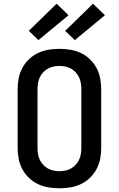

<svg xmlns="http://www.w3.org/2000/svg" viewBox="-20 -1006 640 1034"><path d="M300 8Q270 8 240.5 3Q211 -2 184.5 -14.5Q158 -27 136 -48Q114 -69 100 -95.5Q86 -122 80.5 -151Q75 -180 75 -210V-525Q75 -555 80.5 -584Q86 -613 100 -639.5Q114 -666 136 -687Q158 -708 184.5 -720.5Q211 -733 240.5 -738Q270 -743 300 -743Q330 -743 359.5 -738Q389 -733 415.5 -720.5Q442 -708 464 -687Q486 -666 500 -639.5Q514 -613 519.5 -584Q525 -555 525 -525V-210Q525 -180 519.5 -151Q514 -122 500 -95.5Q486 -69 464 -48Q442 -27 415.5 -14.5Q389 -2 359.5 3Q330 8 300 8ZM300 -84Q316 -84 332.5 -87.5Q349 -91 363 -99Q377 -107 388 -119Q399 -131 406 -146Q413 -161 415.5 -177.5Q418 -194 418 -210V-525Q418 -541 415.5 -557.5Q413 -574 406 -589Q399 -604 388 -616Q377 -628 363 -636Q349 -644 332.5 -647.5Q316 -651 300 -651Q284 -651 267.5 -647.5Q251 -644 237 -636Q223 -628 212 -616Q201 -604 194 -589Q187 -574 184.5 -557.5Q182 -541 182 -525V-210Q182 -194 184.5 -177.5Q187 -161 194 -146Q201 -131 212 -119Q223 -107 237 -99Q251 -91 267.5 -87.5Q284 -84 300 -84ZM383 -790 331 -840 481 -986 545 -924ZM187 -790 135 -840 285 -986 349 -924Z"/></svg>

Font: Iosevka SS04 Semibold Extended
Style: Regular
Weight: 600
Width: 7
Monospace: yes
Designer: Belleve Invis
Foundry: Belleve Invis
Version: Version 19.0.0; ttfautohint (v1.8.4)